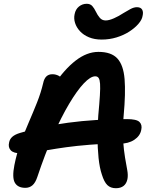

<svg xmlns="http://www.w3.org/2000/svg" viewBox="-20 -984 793 1014"><path d="M517 -775Q479 -775 450 -787Q421 -799 402.5 -819Q384 -839 376.5 -862.5Q369 -886 374 -909Q379 -935 397 -949.5Q415 -964 438 -964Q457 -964 467.5 -952Q478 -940 486 -923Q495 -904 507 -890Q519 -876 538 -876Q556 -876 582 -887.5Q608 -899 632 -915Q650 -926 668.5 -936Q687 -946 703 -946Q723 -946 730.5 -933.5Q738 -921 733 -900Q730 -880 711 -858Q692 -836 662.5 -817Q633 -798 595.5 -786.5Q558 -775 517 -775ZM592 10Q564 10 547 -6.5Q530 -23 518 -62Q506 -97 500.5 -150Q495 -203 495 -262.5Q495 -322 499 -374Q505 -438 507.5 -479Q510 -520 508.5 -541.5Q507 -563 501 -572Q495 -581 483 -581Q458 -581 422.5 -543.5Q387 -506 345 -435.5Q303 -365 260 -267Q217 -169 177 -49Q167 -19 151.5 -5.5Q136 8 114 8Q74 8 58.5 -19Q43 -46 56 -112Q68 -173 88.5 -229Q109 -285 132 -338Q155 -391 175.5 -442.5Q196 -494 208 -545Q213 -569 225 -580.5Q237 -592 257 -592Q275 -592 291.5 -583Q308 -574 319 -551L264 -534Q320 -618 379.5 -664Q439 -710 500 -710Q568 -710 600 -675Q632 -640 638 -566Q644 -492 633 -373Q626 -297 630 -243Q634 -189 640.5 -151Q647 -113 652 -86Q657 -59 653 -38Q648 -14 632.5 -2Q617 10 592 10ZM92 -174Q52 -174 37 -190Q22 -206 28 -231Q31 -249 45 -261.5Q59 -274 86 -282Q199 -317 340.5 -336Q482 -355 650 -355Q701 -355 716.5 -340Q732 -325 726 -298Q720 -266 689 -245.5Q658 -225 611 -225Q523 -225 453.5 -219.5Q384 -214 330 -206.5Q276 -199 233.5 -191.5Q191 -184 156.5 -179Q122 -174 92 -174Z"/></svg>

Font: Shantell Sans SemiBold
Style: Italic
Weight: 600
Italic angle: -11°
Designer: Stephen Nixon, Anya Danilova, Shantell Martin
Foundry: Arrow Type
Version: Version 1.011;[c5ecc13dd]